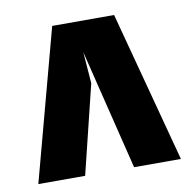

<svg xmlns="http://www.w3.org/2000/svg" viewBox="-63 -563 628 626"><g transform="rotate(-10 251.0 -250.0)"><path d="M242 -294 170 0H15L149 -500H354L487 0H332L234 -398Z"/></g></svg>

Font: Blaka Ink
Style: Regular
Weight: 400
Designer: Mohamed Gaber
Foundry: Kief Type Foundry
Version: Version 1.003; ttfautohint (v1.8.4.7-5d5b)